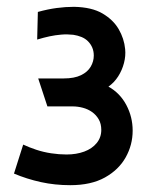

<svg xmlns="http://www.w3.org/2000/svg" viewBox="-20 -532 439 563"><path d="M89 -416Q109 -422 125.5 -425.5Q142 -429 159.5 -430.5Q177 -432 195 -430Q208 -428 219 -423.5Q230 -419 238 -411Q246 -403 250.5 -392.5Q255 -382 255 -369Q255 -352 246 -336.5Q237 -321 217.5 -311.5Q198 -302 167 -302H92L119 -220H193Q208 -220 223 -216Q238 -212 250 -203.5Q262 -195 269.5 -182Q277 -169 277 -151Q277 -129 263.5 -112.5Q250 -96 227 -87.5Q204 -79 175 -79Q153 -79 130 -82.5Q107 -86 86 -93Q65 -100 48 -108L21 -23Q59 -7 100 2Q141 11 186 11Q247 11 287.5 -11.5Q328 -34 348.5 -70.5Q369 -107 369 -149Q369 -189 350.5 -224Q332 -259 298 -278Q315 -290 326.5 -308Q338 -326 343.5 -347Q349 -368 347 -388Q344 -419 328 -446.5Q312 -474 280.5 -492.5Q249 -511 197 -512Q172 -512 146 -508.5Q120 -505 91 -497Z"/></svg>

Font: Advent Pro SemiBold
Style: Regular
Weight: 600
Designer: VivaRado, Andreas Kalpakidis
Foundry: VivaRado, Andreas Kalpakidis
Version: Version 3.000